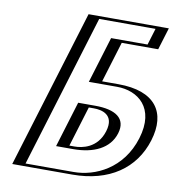

<svg xmlns="http://www.w3.org/2000/svg" viewBox="-92 -943 952 1027"><g transform="rotate(10 384.0 -430.0)"><path d="M368.8 -369H421.8C495.8 -369 558.2 -344 532.5 -260C506.5 -175 428.9 -150 354.9 -150H301.9ZM330.9 -860H716.9L680.2 -740H482.2L414.7 -519H527.7C688.7 -519 780.6 -424 728.7 -254C676.4 -83 530 0 369 0H68ZM358.4 -384H426.4C502.2 -384 577 -356.6 547.5 -260C517.7 -162.6 426.1 -135 350.3 -135H282.3ZM341.3 -845H697.3L669.8 -755H471.8L395.1 -504H523.1C677.7 -504 762.9 -415 713.7 -254C664.3 -92.6 529.2 -15 373.6 -15H87.6ZM358.4 -384 282.3 -135H350.3C426.1 -135 517.7 -162.6 547.5 -260C577 -356.6 502.2 -384 426.4 -384ZM341.3 -845 87.6 -15H373.6C529.2 -15 664.3 -92.6 713.7 -254C762.9 -415 677.7 -504 523.1 -504H395.1L471.8 -755H669.8L697.3 -845ZM368.8 -369 301.9 -150H354.9C428.8 -150 506.5 -175.2 532.5 -260C558.1 -343.9 495.7 -369 421.8 -369ZM330.9 -860 68 0H369C529.9 0 676.4 -83.1 728.7 -254C780.6 -423.9 688.6 -519 527.7 -519H414.7L482.2 -740H680.2L716.9 -860ZM333.4 -384 257.3 -135H350.3C459.4 -135 546.2 -173.8 572.5 -260C598.5 -345.2 535.3 -384 426.4 -384ZM366.3 -845H672.3L644.8 -755H446.8L370.1 -504H523.1C637.5 -504 741.4 -426.4 688.7 -254C635.8 -81.2 490.3 -15 373.6 -15H112.6ZM393.8 -369H421.8C462.2 -369 536.6 -355.3 507.5 -260C478.1 -163.8 395.1 -150 354.9 -150H326.9ZM305.9 -860 43 0H369C568.6 0 704.9 -94.4 753.7 -254C802.1 -412.5 728.7 -519 527.7 -519H439.7L507.2 -740H705.2L741.9 -860Z"/></g></svg>

Font: Hussar Outliner
Style: Obl
Weight: 700
Foundry: Cannot Into Space Fonts
Version: Version 0.92